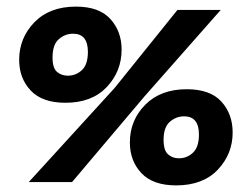

<svg xmlns="http://www.w3.org/2000/svg" viewBox="-20 -551 764 581"><path d="M178 -240Q108 -240 73 -277Q38 -314 38 -370Q38 -436 84 -483.5Q130 -531 210 -531Q280 -531 314 -493.5Q348 -456 348 -401Q348 -335 303 -287.5Q258 -240 178 -240ZM648 -521 417 -259 198 0H67L327 -285L517 -521ZM185 -322Q210 -322 228 -339Q246 -356 246 -394Q246 -449 201 -449Q177 -449 158 -432.5Q139 -416 139 -377Q139 -345 152.5 -333.5Q166 -322 185 -322ZM513 10Q443 10 408 -27Q373 -64 373 -120Q373 -187 419.5 -234Q466 -281 545 -281Q616 -281 650 -243.5Q684 -206 684 -150Q684 -85 639 -37.5Q594 10 513 10ZM521 -72Q546 -72 564 -89Q582 -106 582 -144Q582 -199 537 -199Q513 -199 494 -182.5Q475 -166 475 -128Q475 -96 488.5 -84Q502 -72 521 -72Z"/></svg>

Font: Zilla Slab
Style: Bold Italic
Weight: 700
Italic angle: -6°
Designer: Typotheque.com
Foundry: Typotheque type foundry
Version: Version 1.1; 2017; ttfautohint (v1.6)